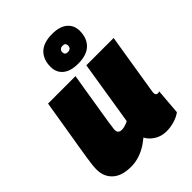

<svg xmlns="http://www.w3.org/2000/svg" viewBox="-230 -915 1039 1039"><g transform="rotate(-45 289.5 -395.5)"><path d="M153 10Q83 10 46.5 -23.5Q10 -57 10 -112Q10 -126 12 -146Q14 -166 19 -197Q24 -228 31.5 -274.5Q39 -321 50.5 -389Q62 -457 77 -550H287Q278 -497 271 -453Q264 -409 258 -372.5Q252 -336 247 -305.5Q242 -275 238 -248.5Q234 -222 231 -198Q230 -182 237.5 -174.5Q245 -167 259 -167Q268 -167 277 -169Q286 -171 295 -174.5Q304 -178 311 -182L370 -550H579Q562 -445 551 -378Q540 -311 534 -272.5Q528 -234 525 -216.5Q522 -199 521.5 -194Q521 -189 521 -188Q521 -178 525 -173.5Q529 -169 535 -169Q537 -169 540.5 -169Q544 -169 549 -171L537 -24Q516 -8 485.5 1Q455 10 426 10Q385 10 355 -9.5Q325 -29 312 -55Q286 -33 259.5 -18.5Q233 -4 206.5 3Q180 10 153 10ZM345 -587Q288 -587 257.5 -612Q227 -637 227 -681Q227 -737 260 -769Q293 -801 359 -801Q416 -801 446.5 -775.5Q477 -750 477 -707Q477 -651 444 -619Q411 -587 345 -587ZM350 -671Q363 -671 369.5 -677.5Q376 -684 376 -696Q376 -716 354 -716Q342 -716 335 -709.5Q328 -703 328 -691Q328 -671 350 -671Z"/></g></svg>

Font: Georama ExtraCondensed Thin Black
Style: Italic
Weight: 900
Italic angle: -9°
Version: Version 1.001